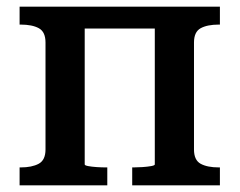

<svg xmlns="http://www.w3.org/2000/svg" viewBox="-20 -558 721 578"><path d="M117 -108V-430Q117 -462 97 -473Q77 -484 42 -484H39V-538H235V-63Q235 -60 245.5 -58Q256 -56 271 -55Q286 -54 299 -54H303V0H39V-54H42Q76 -54 96.5 -65Q117 -76 117 -108ZM446 -63V-538H642V-484H639Q604 -484 584 -473Q564 -462 564 -430V-108Q564 -76 584 -65Q604 -54 639 -54H642V0H378V-54H382Q394 -54 409 -55Q424 -56 435 -58Q446 -60 446 -63ZM182 -472V-538H508V-472Z"/></svg>

Font: Roboto Serif Medium
Style: Regular
Weight: 500
Designer: Greg Gazdowicz
Foundry: Commercial Type
Version: Version 1.008